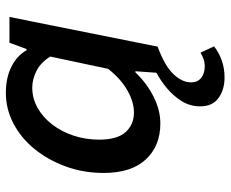

<svg xmlns="http://www.w3.org/2000/svg" viewBox="-84 -458 769 640"><g transform="rotate(-90 300.0 -138.5)"><path d="M361 226Q321 226 293 206Q265 186 265 145Q265 111 282.5 83Q300 55 326 33.5Q352 12 377 -1L382 -71H378Q342 -33 297 -10.5Q252 12 208 12Q133 12 88 -36.5Q43 -85 43 -177Q43 -244 64.5 -303Q86 -362 122.5 -407Q159 -452 207.5 -477.5Q256 -503 310 -503Q360 -503 397 -484.5Q434 -466 452 -434H456L477 -491H563L464 3Q401 26 373 55Q345 84 345 114Q345 137 360.5 148.5Q376 160 398 160Q411 160 421.5 156.5Q432 153 444 146L465 191Q445 207 418.5 216.5Q392 226 361 226ZM245 -76Q279 -76 317.5 -97.5Q356 -119 390 -162L431 -355Q411 -387 383 -401Q355 -415 327 -415Q292 -415 260.5 -397.5Q229 -380 205 -349Q181 -318 167.5 -277.5Q154 -237 154 -192Q154 -132 179 -104Q204 -76 245 -76Z"/></g></svg>

Font: Source Code Pro SemiBold
Style: Italic
Weight: 600
Italic angle: -11°
Monospace: yes
Designer: Paul D. Hunt, Teo Tuominen
Foundry: Adobe Systems Incorporated
Version: Version 1.016;hotconv 1.0.116;makeotfexe 2.5.65601